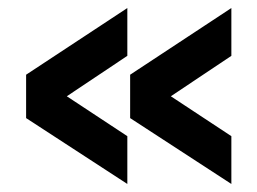

<svg xmlns="http://www.w3.org/2000/svg" viewBox="-20 -458 641 478"><path d="M556 0 304 -164V-272L556 -438V-319L333 -170V-266L556 -119ZM297 0 45 -164V-272L297 -438V-319L74 -170V-266L297 -119Z"/></svg>

Font: Teachers
Style: Bold
Weight: 700
Designer: Alfredo Marco Pradil, Chank Diesel
Version: Version 1.001